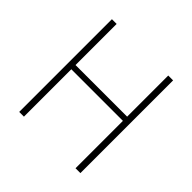

<svg xmlns="http://www.w3.org/2000/svg" viewBox="-183 -895 1063 1063"><g transform="rotate(45 349.0 -363.0)"><path d="M110 -726H147V-404H551V-726H589V0H551V-371H147V0H110Z"/></g></svg>

Font: SpoqaHanSansJP-Thin
Style: Regular
Weight: 250
Designer: [Source Han Sans]
Ryoko NISHIZUKA  (kana & ideographs); Paul D. Hunt (Latin, Greek & Cyrillic); Wenlong ZHANG  (bopomofo
Foundry: Spoqa (http://bi.spoqa.com)
Version: Version 1.002.20150607